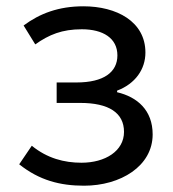

<svg xmlns="http://www.w3.org/2000/svg" viewBox="-20 -577 550 610"><path d="M247 13C363 13 465 -49 465 -150C465 -227 416 -269 352 -284V-289C410 -311 442 -357 442 -410C442 -509 350 -557 245 -557C166 -557 106 -534 55 -496L92 -436C136 -467 177 -484 240 -484C307 -484 353 -456 353 -401C353 -348 310 -315 223 -315H160V-250H235C325 -250 374 -219 374 -158C374 -97 314 -60 239 -60C184 -60 130 -74 81 -114L41 -55C105 -4 171 13 247 13Z"/></svg>

Font: Noto Sans Mono CJK SC
Style: Regular
Weight: 400
Designer: Ryoko NISHIZUKA 西塚涼子 (kana, bopomofo & ideographs); Paul D. Hunt (Latin, Greek & Cyrillic); Sandoll Communications 산돌커뮤니
Foundry: Adobe
Version: Version 2.004;hotconv 1.0.118;makeotfexe 2.5.65603